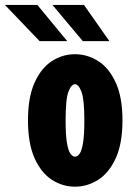

<svg xmlns="http://www.w3.org/2000/svg" viewBox="-72 -726 542 758"><path d="M224 11Q175 11 132.8 -16.2Q90.5 -43.5 64.5 -101.5Q38.5 -159.5 38.5 -251Q38.5 -342 64.5 -399.8Q90.5 -457.5 132.8 -484.8Q175 -512 224 -512Q273 -512 315.8 -484.8Q358.5 -457.5 385 -399.8Q411.5 -342 411.5 -251Q411.5 -159.5 385 -101.5Q358.5 -43.5 315.8 -16.2Q273 11 224 11ZM224 -107.5Q234 -107.5 242.2 -119Q250.5 -130.5 255.8 -161.5Q261 -192.5 261 -251Q261 -333 249.8 -363.2Q238.5 -393.5 224 -393.5Q209.5 -393.5 198.2 -364Q187 -334.5 187 -251Q187 -193 192.2 -162Q197.5 -131 206 -119.2Q214.5 -107.5 224 -107.5ZM255 -563.5 135 -706.5H259.5L360 -563.5ZM84.5 -563.5 -52.5 -706.5H75.5L193.5 -563.5Z"/></svg>

Font: Trispace Condensed
Style: Bold
Weight: 700
Width: 3
Designer: Tyler Finck
Foundry: Etcetera Type Company
Version: Version 1.210; ttfautohint (v1.8.3)